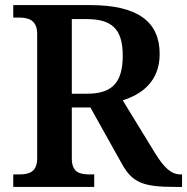

<svg xmlns="http://www.w3.org/2000/svg" viewBox="-20 -734 735 754"><path d="M32 0H350V-49H333C294 -49 262 -56 262 -112V-312H335L459 -90C501 -14 547 0 669 0H695V-49H690C652 -49 625 -75 590 -131L462 -340C535 -363 607 -413 607 -522C607 -646 525 -714 334 -714H32V-665H54C89 -665 126 -657 126 -601V-112C126 -56 91 -49 54 -49H32ZM323 -366H262V-659H321C420 -659 462 -619 462 -516C462 -416 426 -366 323 -366Z"/></svg>

Font: Noto Serif Ethiopic SemiBold
Style: Regular
Weight: 600
Designer: Monotype Design Team
Foundry: Monotype Imaging Inc.
Version: Version 2.102